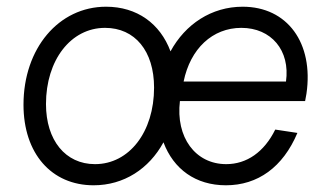

<svg xmlns="http://www.w3.org/2000/svg" viewBox="-20 -536 980 572"><path d="M259 16C349 16 424 -33 467 -112C497 -32 563 16 653 16C748 16 823 -38 866 -140L800 -150C767 -83 715 -47 654 -47C562 -47 503 -127 516 -235H889L893 -257C915 -408 836 -516 703 -516C610 -516 532 -464 488 -383C457 -466 388 -516 296 -516C155 -516 50 -392 50 -224C50 -79 133 16 259 16ZM263 -47C175 -47 117 -118 117 -226C117 -357 191 -453 293 -453C382 -453 439 -384 439 -275C439 -143 365 -47 263 -47ZM832 -293H527C547 -391 613 -453 699 -453C788 -453 845 -386 832 -293Z"/></svg>

Font: Uncut Sans Book Italic
Style: Regular
Weight: 350
Italic angle: -11°
Designer: Kasper Nordkvist
Foundry: UNCUT.wtf
Version: Version 1.304;Glyphs 3.2 (3246)